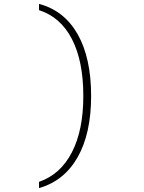

<svg xmlns="http://www.w3.org/2000/svg" viewBox="-20 -872 740 984"><path d="M180 -820V-852Q309 -818 378 -696.5Q447 -575 447 -380Q447 -188 378 -66.5Q309 55 180 92V60Q290 22 348.5 -91.5Q407 -205 407 -380Q407 -559 348.5 -672Q290 -785 180 -820Z"/></svg>

Font: Martian Mono Thin
Style: Regular
Weight: 100
Monospace: yes
Designer: Roman Shamin
Foundry: Evil Martians
Version: Version 1.000; ttfautohint (v1.8.4.7-5d5b)